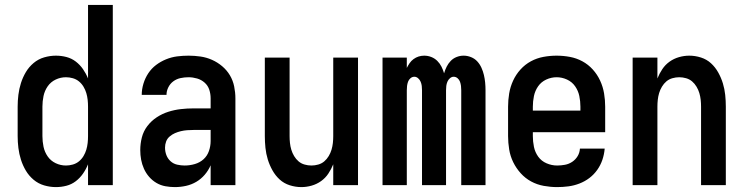

<svg xmlns="http://www.w3.org/2000/svg" viewBox="-20 -755 3040 783"><path d="M208 8Q184 8 160 1Q136 -6 117 -22Q98 -38 85.5 -59Q73 -80 65.5 -103.5Q58 -127 55 -151.5Q52 -176 52 -200V-320Q52 -344 55 -368.5Q58 -393 65.5 -416.5Q73 -440 85.5 -461Q98 -482 117 -498Q136 -514 160 -521Q184 -528 208 -528Q230 -528 251 -522.5Q272 -517 289 -504Q306 -491 318.5 -473Q331 -455 339 -435V-735H440V0H339V-85Q331 -65 318.5 -47Q306 -29 289 -16Q272 -3 251 2.5Q230 8 208 8ZM249 -80Q263 -80 277 -84Q291 -88 302 -97Q313 -106 320.5 -118.5Q328 -131 332 -144.5Q336 -158 337.5 -172Q339 -186 339 -200V-320Q339 -334 337.5 -348Q336 -362 332 -375.5Q328 -389 320.5 -401.5Q313 -414 302 -423Q291 -432 277 -436Q263 -440 249 -440Q227 -440 207 -430.5Q187 -421 174.5 -403Q162 -385 157.5 -363.5Q153 -342 153 -320V-200Q153 -178 157.5 -156.5Q162 -135 174.5 -117Q187 -99 207 -89.5Q227 -80 249 -80Z M693 8Q674 8 654.5 4.5Q635 1 618 -9Q601 -19 588 -34Q575 -49 567 -67Q559 -85 555.5 -104Q552 -123 552 -143Q552 -169 558.5 -194.5Q565 -220 581 -241Q597 -262 619 -276.5Q641 -291 666 -299Q691 -307 717 -310Q743 -313 769 -313H839V-354Q839 -372 833.5 -389Q828 -406 814.5 -418Q801 -430 783.5 -435Q766 -440 749 -440Q732 -440 716 -436.5Q700 -433 687 -423.5Q674 -414 666.5 -399Q659 -384 659 -368Q659 -368 659 -368Q659 -368 659 -368H558Q558 -368 558 -368Q558 -368 558 -368Q558 -391 565 -414Q572 -437 585 -456.5Q598 -476 616.5 -490Q635 -504 657 -513Q679 -522 702 -525Q725 -528 749 -528Q773 -528 797.5 -524.5Q822 -521 844.5 -511Q867 -501 886 -485Q905 -469 917.5 -448Q930 -427 935 -402.5Q940 -378 940 -354V0H839V-81Q830 -60 815 -42.5Q800 -25 780.5 -13.5Q761 -2 738.5 3Q716 8 693 8ZM733 -80Q754 -80 774.5 -86Q795 -92 810 -105.5Q825 -119 832 -139Q839 -159 839 -180V-225H769Q756 -225 743 -224Q730 -223 717.5 -220Q705 -217 693.5 -212Q682 -207 672 -198.5Q662 -190 657.5 -178Q653 -166 653 -153Q653 -137 658.5 -122.5Q664 -108 675.5 -97.5Q687 -87 702.5 -83.5Q718 -80 733 -80Z M1209 8Q1185 8 1161.5 0.5Q1138 -7 1120.5 -23Q1103 -39 1091 -60.5Q1079 -82 1072 -105Q1065 -128 1062.5 -152Q1060 -176 1060 -200V-520H1161V-200Q1161 -186 1162.5 -172Q1164 -158 1168 -144.5Q1172 -131 1179.5 -118.5Q1187 -106 1197.5 -97Q1208 -88 1222 -84Q1236 -80 1250 -80Q1264 -80 1278 -84Q1292 -88 1302.5 -97Q1313 -106 1320.5 -118.5Q1328 -131 1332 -144.5Q1336 -158 1337.5 -172Q1339 -186 1339 -200V-520H1440V0H1339V-85Q1331 -65 1319 -47Q1307 -29 1289.5 -16.5Q1272 -4 1251 2Q1230 8 1209 8Z M1540 0V-520H1639V-478Q1644 -488 1650.5 -497.5Q1657 -507 1666.5 -514Q1676 -521 1687 -524.5Q1698 -528 1710 -528Q1710 -528 1710 -528Q1710 -528 1710 -528Q1725 -528 1739 -522.5Q1753 -517 1763.5 -506.5Q1774 -496 1780.5 -483Q1787 -470 1791 -456Q1795 -470 1801.5 -483Q1808 -496 1818 -506.5Q1828 -517 1842 -522.5Q1856 -528 1870 -528Q1871 -528 1871 -528Q1871 -528 1871 -528Q1886 -528 1901 -522Q1916 -516 1926.5 -504.5Q1937 -493 1943.5 -478.5Q1950 -464 1953.5 -449Q1957 -434 1958.5 -418.5Q1960 -403 1960 -387V0H1861V-387Q1861 -396 1860 -404.5Q1859 -413 1856 -421.5Q1853 -430 1846 -436Q1839 -442 1830 -442Q1822 -442 1815 -436Q1808 -430 1804.5 -421.5Q1801 -413 1800 -404.5Q1799 -396 1799 -387V0H1701V-387Q1701 -396 1700 -404.5Q1699 -413 1695.5 -421.5Q1692 -430 1685 -436Q1678 -442 1670 -442Q1661 -442 1654 -436Q1647 -430 1644 -421.5Q1641 -413 1640 -404.5Q1639 -396 1639 -387V0Z M2252 8Q2225 8 2197.5 3Q2170 -2 2146 -15Q2122 -28 2103.5 -48.5Q2085 -69 2073 -93.5Q2061 -118 2056.5 -145.5Q2052 -173 2052 -200V-320Q2052 -347 2056.5 -374Q2061 -401 2072.5 -426Q2084 -451 2102.5 -471.5Q2121 -492 2145 -505Q2169 -518 2196 -523Q2223 -528 2250 -528Q2277 -528 2304 -523Q2331 -518 2355 -505Q2379 -492 2397.5 -471.5Q2416 -451 2427.5 -426Q2439 -401 2443.5 -374Q2448 -347 2448 -320V-216H2153V-200Q2153 -178 2157.5 -156Q2162 -134 2175 -116Q2188 -98 2209 -89Q2230 -80 2252 -80Q2268 -80 2284 -83Q2300 -86 2313.5 -95Q2327 -104 2335.5 -118Q2344 -132 2345 -149H2446Q2444 -125 2436.5 -103Q2429 -81 2415.5 -62Q2402 -43 2383.5 -29Q2365 -15 2343 -6.5Q2321 2 2298 5Q2275 8 2252 8ZM2347 -304V-320Q2347 -342 2342.5 -363.5Q2338 -385 2325.5 -403Q2313 -421 2292.5 -430.5Q2272 -440 2250 -440Q2228 -440 2207.5 -430.5Q2187 -421 2174.5 -403Q2162 -385 2157.5 -363.5Q2153 -342 2153 -320V-304Z M2560 0V-520H2661V-435Q2669 -455 2681 -473Q2693 -491 2710.5 -503.5Q2728 -516 2749 -522Q2770 -528 2791 -528Q2815 -528 2838.5 -520.5Q2862 -513 2879.5 -497Q2897 -481 2909 -459.5Q2921 -438 2928 -415Q2935 -392 2937.5 -368Q2940 -344 2940 -320V0H2839V-320Q2839 -334 2837.5 -348Q2836 -362 2832 -375.5Q2828 -389 2820.5 -401.5Q2813 -414 2802.5 -423Q2792 -432 2778 -436Q2764 -440 2750 -440Q2736 -440 2722 -436Q2708 -432 2697.5 -423Q2687 -414 2679.5 -401.5Q2672 -389 2668 -375.5Q2664 -362 2662.5 -348Q2661 -334 2661 -320V0Z"/></svg>

Font: Iosevka SS04 Semibold
Style: Regular
Weight: 600
Monospace: yes
Designer: Belleve Invis
Foundry: Belleve Invis
Version: Version 19.0.0; ttfautohint (v1.8.4)